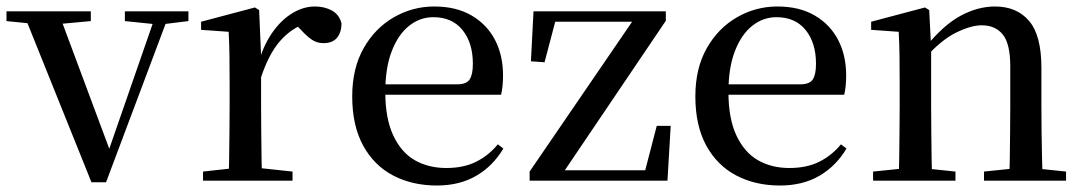

<svg xmlns="http://www.w3.org/2000/svg" viewBox="-29 -557 3340 592"><path d="M253 5 41 -522H150L317 -74H299L304 -87L455 -522H496L298 5ZM-9 -492V-522H251V-492L143 -482H90ZM356 -492V-522H552V-492L471 -482H453Z M597 0V-28L706 -40H761L873 -28V0ZM676 0Q677 -25 677.5 -66Q678 -107 678.5 -152Q679 -197 679 -230V-295Q679 -347 678.5 -385Q678 -423 676 -459L591 -465V-490L757 -534L770 -526L776 -385V-384V-230Q776 -197 776.5 -152Q777 -107 777.5 -66Q778 -25 779 0ZM776 -319 751 -374H771Q787 -424 813.5 -460.5Q840 -497 873.5 -517Q907 -537 942 -537Q972 -537 994.5 -524.5Q1017 -512 1024 -485Q1024 -458 1010.5 -441Q997 -424 968 -424Q948 -424 932 -435Q916 -446 898 -466L875 -489L918 -487Q869 -470 834.5 -430.5Q800 -391 776 -319Z M1318 15Q1242 15 1183 -16Q1124 -47 1090.5 -108.5Q1057 -170 1057 -260Q1057 -346 1092 -408Q1127 -470 1185 -503.5Q1243 -537 1310 -537Q1378 -537 1425.5 -509Q1473 -481 1497.5 -433.5Q1522 -386 1522 -325Q1522 -289 1516 -265H1101V-297H1381Q1409 -297 1419 -312Q1429 -327 1429 -360Q1429 -425 1397 -464.5Q1365 -504 1307 -504Q1266 -504 1232.5 -477.5Q1199 -451 1179 -399.5Q1159 -348 1159 -273Q1159 -192 1183.5 -139.5Q1208 -87 1250 -63Q1292 -39 1347 -39Q1400 -39 1438.5 -58Q1477 -77 1506 -112L1523 -99Q1491 -45 1439.5 -15Q1388 15 1318 15Z M1604 0V-28L1933 -509V-481L1925 -490H1800H1656L1688 -509L1650 -365L1608 -368L1616 -522H2024V-493L1699 -12L1704 -52L1706 -32H1835H1983L1956 -15L1996 -169H2039L2029 0Z M2376 15Q2300 15 2241 -16Q2182 -47 2148.5 -108.5Q2115 -170 2115 -260Q2115 -346 2150 -408Q2185 -470 2243 -503.5Q2301 -537 2368 -537Q2436 -537 2483.5 -509Q2531 -481 2555.5 -433.5Q2580 -386 2580 -325Q2580 -289 2574 -265H2159V-297H2439Q2467 -297 2477 -312Q2487 -327 2487 -360Q2487 -425 2455 -464.5Q2423 -504 2365 -504Q2324 -504 2290.5 -477.5Q2257 -451 2237 -399.5Q2217 -348 2217 -273Q2217 -192 2241.5 -139.5Q2266 -87 2308 -63Q2350 -39 2405 -39Q2458 -39 2496.5 -58Q2535 -77 2564 -112L2581 -99Q2549 -45 2497.5 -15Q2446 15 2376 15Z M2663 0V-28L2771 -39H2812L2917 -28V0ZM2742 0Q2743 -25 2743.5 -66Q2744 -107 2744.5 -152Q2745 -197 2745 -230V-295Q2745 -346 2744.5 -384.5Q2744 -423 2742 -459L2657 -465V-490L2823 -534L2836 -526L2842 -410V-409V-230Q2842 -197 2842.5 -152Q2843 -107 2843.5 -66Q2844 -25 2845 0ZM3005 0V-28L3111 -39H3153L3258 -28V0ZM3083 0Q3084 -25 3084.5 -65.5Q3085 -106 3085.5 -151Q3086 -196 3086 -230V-352Q3086 -422 3063 -450.5Q3040 -479 2998 -479Q2965 -479 2919 -456.5Q2873 -434 2821 -376L2814 -412H2825Q2880 -480 2933 -508.5Q2986 -537 3039 -537Q3106 -537 3144 -492.5Q3182 -448 3182 -348V-230Q3182 -196 3182.5 -151Q3183 -106 3184 -65.5Q3185 -25 3186 0Z"/></svg>

Font: Noto Serif JP ExtraLight Medium
Style: Regular
Weight: 500
Version: Version 2.003-H1;hotconv 1.1.1;makeotfexe 2.6.0